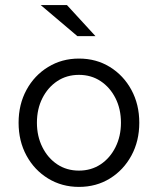

<svg xmlns="http://www.w3.org/2000/svg" viewBox="-20 -726 620 754"><path d="M290 8Q223 8 169 -25Q115 -58 84 -115Q53 -172 53 -244Q53 -316 84 -373Q115 -430 169 -463Q223 -496 290 -496Q358 -496 411.5 -463Q465 -430 496 -373Q527 -316 527 -244Q527 -172 496 -115Q465 -58 411.5 -25Q358 8 290 8ZM290 -56Q338 -56 375 -80.5Q412 -105 433.5 -148Q455 -191 455 -244Q455 -298 433.5 -340.5Q412 -383 375 -407.5Q338 -432 290 -432Q242 -432 205 -407.5Q168 -383 146.5 -340.5Q125 -298 125 -244Q125 -191 146.5 -148Q168 -105 205 -80.5Q242 -56 290 -56ZM284 -584 140 -706H243L355 -584Z"/></svg>

Font: Red Hat Text VF
Style: Regular
Weight: 400
Designer: Pentagram, MCKL
Foundry: Pentagram, MCKL
Version: Version 1.023